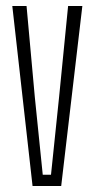

<svg xmlns="http://www.w3.org/2000/svg" viewBox="-20 -620 316 640"><path d="M88.5 0 21 -600H68.5L96 -297L122.5 -37.5H150L177 -297L207 -600H254.5L184 0Z"/></svg>

Font: Big Shoulders Display Thin Light
Style: Regular
Weight: 300
Version: Version 2.002